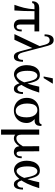

<svg xmlns="http://www.w3.org/2000/svg" viewBox="1266 -2042 1026 3598"><g transform="rotate(90 1779.0 -243.0)"><path d="M569 -376H102Q38 -376 38 -333H3Q3 -366 14 -396Q25 -426 53 -445.5Q81 -465 129 -465H569ZM440 -393V-106Q440 -73 450.5 -56.5Q461 -40 482 -40Q495 -40 507 -47.5Q519 -55 526.5 -76Q534 -97 534 -137H569Q569 -60 539.5 -25Q510 10 461 10Q440 10 419 4Q398 -2 381.5 -16.5Q365 -31 355 -55.5Q345 -80 345 -117V-393ZM154 -384H189Q189 -272 186 -179.5Q183 -87 176 0H70Q86 -45 100 -88.5Q114 -132 125.5 -178Q137 -224 144 -275Q151 -326 154 -384Z M851 -488 894 -365 725 0H619ZM1102 -161H1137Q1137 -85 1116.5 -37.5Q1096 10 1041 10Q1011 10 992 -6Q973 -22 961.5 -47Q950 -72 942.5 -101Q935 -130 928 -155L818 -571Q815 -582 807 -603.5Q799 -625 781.5 -643Q764 -661 732 -661Q716 -661 699 -653.5Q682 -646 670.5 -625.5Q659 -605 659 -565H624Q624 -648 651 -692Q678 -736 731 -736Q765 -736 786 -720Q807 -704 819 -679Q831 -654 838.5 -625.5Q846 -597 853 -571L963 -155Q976 -106 996 -85.5Q1016 -65 1040 -65Q1064 -65 1083 -85Q1102 -105 1102 -161Z M1374 8Q1326 8 1286.5 -22Q1247 -52 1224 -106Q1201 -160 1201 -233Q1201 -298 1221 -353.5Q1241 -409 1282.5 -443Q1324 -477 1388 -477Q1422 -477 1447 -464Q1472 -451 1491 -418.5Q1510 -386 1526.5 -327.5Q1543 -269 1559 -178H1524Q1504 -298 1476 -364Q1448 -430 1397 -430Q1360 -430 1333.5 -386.5Q1307 -343 1307 -243Q1307 -146 1332.5 -93Q1358 -40 1396 -40Q1419 -40 1445 -61.5Q1471 -83 1498.5 -132Q1526 -181 1552.5 -262.5Q1579 -344 1604 -465H1715Q1674 -330 1630.5 -239Q1587 -148 1542.5 -94Q1498 -40 1455.5 -16Q1413 8 1374 8ZM1645 10Q1610 10 1589 -9.5Q1568 -29 1555.5 -58.5Q1543 -88 1536 -120.5Q1529 -153 1524 -178H1559Q1571 -121 1591 -88Q1611 -55 1642 -55Q1656 -55 1671 -64Q1686 -73 1696 -95.5Q1706 -118 1706 -161H1741Q1741 -87 1719 -38.5Q1697 10 1645 10ZM1413 -548 1448 -720H1549L1443 -548Z M2049 -465H2241Q2305 -465 2305 -507H2340Q2342 -471 2332.5 -439.5Q2323 -408 2294.5 -391Q2266 -374 2209 -379L2171 -383ZM1920 -236Q1920 -173 1938 -125.5Q1956 -78 1986.5 -51.5Q2017 -25 2054 -25L2049 10Q1985 10 1931.5 -19Q1878 -48 1846 -102.5Q1814 -157 1814 -232Q1814 -307 1846 -359Q1878 -411 1931.5 -438Q1985 -465 2049 -465L2044 -430Q1999 -430 1971 -405.5Q1943 -381 1931.5 -337Q1920 -293 1920 -236ZM2179 -229Q2179 -292 2161 -337Q2143 -382 2112.5 -406Q2082 -430 2044 -430L2049 -465Q2114 -447 2167.5 -413Q2221 -379 2253 -332.5Q2285 -286 2285 -232Q2285 -157 2253 -102.5Q2221 -48 2167.5 -19Q2114 10 2049 10L2054 -25Q2101 -25 2128 -52Q2155 -79 2167 -125Q2179 -171 2179 -229Z M2721 -93Q2693 -47 2653.5 -18.5Q2614 10 2572 10Q2542 10 2521 -2.5Q2500 -15 2487 -36.5Q2474 -58 2468.5 -84.5Q2463 -111 2463 -138H2408V-465H2503V-138Q2503 -89 2518.5 -63Q2534 -37 2572 -37Q2612 -37 2646.5 -64.5Q2681 -92 2721 -158ZM2503 -234V250H2408V-234ZM2830 10Q2788 10 2756.5 -13.5Q2725 -37 2721 -93L2720 -465H2815L2816 -114Q2816 -80 2825.5 -60Q2835 -40 2857 -40Q2868 -40 2880.5 -47Q2893 -54 2901.5 -75Q2910 -96 2910 -137H2945Q2945 -60 2912.5 -25Q2880 10 2830 10Z M3165 8Q3117 8 3077.5 -22Q3038 -52 3015 -106Q2992 -160 2992 -233Q2992 -298 3012 -353.5Q3032 -409 3073.5 -443Q3115 -477 3179 -477Q3213 -477 3238 -464Q3263 -451 3282 -418.5Q3301 -386 3317.5 -327.5Q3334 -269 3350 -178H3315Q3295 -298 3267 -364Q3239 -430 3188 -430Q3151 -430 3124.5 -386.5Q3098 -343 3098 -243Q3098 -146 3123.5 -93Q3149 -40 3187 -40Q3210 -40 3236 -61.5Q3262 -83 3289.5 -132Q3317 -181 3343.5 -262.5Q3370 -344 3395 -465H3506Q3465 -330 3421.5 -239Q3378 -148 3333.5 -94Q3289 -40 3246.5 -16Q3204 8 3165 8ZM3436 10Q3401 10 3380 -9.5Q3359 -29 3346.5 -58.5Q3334 -88 3327 -120.5Q3320 -153 3315 -178H3350Q3362 -121 3382 -88Q3402 -55 3433 -55Q3447 -55 3462 -64Q3477 -73 3487 -95.5Q3497 -118 3497 -161H3532Q3532 -87 3510 -38.5Q3488 10 3436 10Z"/></g></svg>

Font: Brygada 1918 Medium
Style: Regular
Weight: 500
Designer: Mateusz Machalski | Borys Kosmynka | Przemek Hoffer
Foundry: NIEPODLEGLA 2018
Version: Version 3.006